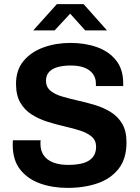

<svg xmlns="http://www.w3.org/2000/svg" viewBox="-20 -905 681 935"><path d="M309 10Q236 10 175.5 -11.5Q115 -33 78.5 -79Q42 -125 42 -200Q42 -206 42 -211.5Q42 -217 43 -222H178Q177 -217 177 -213Q177 -209 177 -204Q177 -172 192.5 -149Q208 -126 238.5 -114Q269 -102 311 -102Q358 -102 388 -111.5Q418 -121 433 -141Q448 -161 448 -190Q448 -221 426.5 -239.5Q405 -258 370.5 -269Q336 -280 294.5 -289.5Q253 -299 211.5 -312Q170 -325 135 -347Q100 -369 79 -405Q58 -441 58 -497Q58 -564 94.5 -608Q131 -652 191.5 -674Q252 -696 323 -696Q394 -696 452 -675.5Q510 -655 545 -611.5Q580 -568 580 -499V-486H447V-498Q447 -525 432.5 -545Q418 -565 391 -575.5Q364 -586 325 -586Q289 -586 261.5 -578.5Q234 -571 219 -554.5Q204 -538 204 -512Q204 -482 225 -464Q246 -446 281 -435.5Q316 -425 358.5 -415.5Q401 -406 442.5 -393.5Q484 -381 519 -359.5Q554 -338 575 -302.5Q596 -267 596 -212Q596 -132 558 -83.5Q520 -35 455.5 -12.5Q391 10 309 10ZM142 -757 257 -885H387L501 -757H395L305 -857H339L246 -757Z"/></svg>

Font: Chivo SemiBold
Style: Regular
Weight: 600
Designer: Hector Gatti
Foundry: Omnibus-Type
Version: Version 2.002